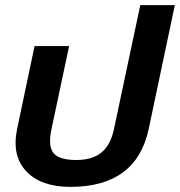

<svg xmlns="http://www.w3.org/2000/svg" viewBox="-20 -720 703 750"><path d="M255 10Q140 10 82.5 -51Q25 -112 47 -217L115 -540H250L181 -215Q167 -149 189 -122Q211 -95 278 -95Q341 -95 376.5 -124.5Q412 -154 425 -215L528 -700H663L561 -217Q513 10 255 10Z"/></svg>

Font: Kanit Medium
Style: Italic
Weight: 500
Italic angle: -12°
Designer: Katatrad Team
Foundry: CadsonDemak
Version: Version 2.000; ttfautohint (v1.8.3)